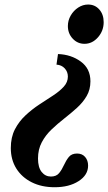

<svg xmlns="http://www.w3.org/2000/svg" viewBox="-20 -554 466 826"><path d="M229.5 -321.5Q286 -319.5 327.5 -289.2Q369 -259 369 -204Q369 -168.5 352.8 -140.8Q336.5 -113 310.8 -89.8Q285 -66.5 256.2 -44Q227.5 -21.5 201.8 3Q176 27.5 159.8 58Q143.5 88.5 143.5 128Q143.5 166 159.2 185.8Q175 205.5 199 205.5Q222.5 205.5 234.5 190.5Q246.5 175.5 255.2 156Q264 136.5 276 121.5Q288 106.5 311.5 106.5Q333.5 106.5 346.2 121.2Q359 136 359 158.5Q359 199 318.2 225.2Q277.5 251.5 215 251.5Q159 251.5 116.5 230.2Q74 209 50.2 171Q26.5 133 26.5 83Q26.5 36.5 44.2 2.2Q62 -32 90 -58Q118 -84 149.2 -104.5Q180.5 -125 208.5 -143.2Q236.5 -161.5 254.2 -181Q272 -200.5 272 -224.5Q272 -245 258.5 -259.8Q245 -274.5 223 -276ZM359 -534.5Q388.5 -534.5 407.2 -513.2Q426 -492 426 -458.5Q426 -421.5 401.5 -393.5Q377 -365.5 343.5 -365.5Q313.5 -365.5 292.8 -387.8Q272 -410 272 -442Q272 -466 284.2 -487.2Q296.5 -508.5 316.5 -521.5Q336.5 -534.5 359 -534.5Z"/></svg>

Font: Libre Caslon Condensed
Style: Italic
Weight: 400
Italic angle: -22.583°
Designer: Pablo Impallari, Rodrigo Fuenzalida, Katja Schimmel, Ertekin Erdin
Foundry: Pablo Impallari, Rodrigo Fuenzalida
Version: Version 2.000;gftools[0.9.33]